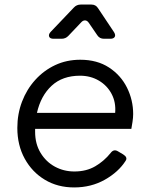

<svg xmlns="http://www.w3.org/2000/svg" viewBox="-20 -810 657 842"><path d="M305 12Q233 12 177 -21.5Q121 -55 88.5 -114Q56 -173 56 -249Q56 -310 76.5 -364Q97 -418 134.5 -459.5Q172 -501 222 -524.5Q272 -548 332 -548Q406 -548 458 -514Q510 -480 537 -425.5Q564 -371 564 -310Q564 -294 561 -275Q558 -256 556 -245H134Q134 -239 134 -232Q134 -179 158 -139.5Q182 -100 221 -79Q260 -58 306 -58Q359 -58 398 -81Q437 -104 465 -139Q479 -158 498 -146L520 -133Q541 -120 531 -105Q500 -56 440 -22Q380 12 305 12ZM331 -478Q254 -478 206.5 -434Q159 -390 142 -315H485Q489 -361 469.5 -398Q450 -435 413.5 -456.5Q377 -478 331 -478ZM215 -640Q199 -640 195.5 -649.5Q192 -659 202 -670L304 -777Q316 -790 334 -790H381Q400 -790 410 -774L480 -669Q488 -656 483 -648Q478 -640 464 -640H436Q417 -640 407 -655L370 -709Q363 -720 353.5 -720.5Q344 -721 336 -712L280 -653Q268 -640 250 -640Z"/></svg>

Font: Pitagon Sans Text
Style: Italic
Weight: 400
Italic angle: -8°
Designer: Travis Tran
Foundry: Pitagon
Version: Version 1.001; ttfautohint (v1.8.4.7-5d5b);gftools[0.9.26]